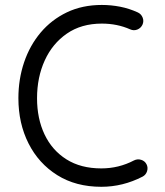

<svg xmlns="http://www.w3.org/2000/svg" viewBox="-20 -714 656 764"><path d="M546.9 -615.7Q540.5 -602.1 526.4 -596.4Q512.2 -590.8 498 -597.2Q446.3 -620.1 385.3 -620.1Q303.7 -620.1 246.1 -580.3Q188.5 -540.5 158 -473.4Q127.4 -406.2 127.4 -323.2Q127.4 -242.2 157.2 -179.2Q187 -116.2 244.1 -80.1Q301.3 -43.9 383.3 -43.9Q452.6 -43.9 513.2 -75.7Q526.9 -82.5 541.5 -78.1Q556.2 -73.7 563 -60.5Q569.8 -47.4 565.2 -32.7Q560.5 -18.1 547.4 -11.2Q468.8 29.3 383.3 29.3Q281.7 29.3 207.8 -17.1Q133.8 -63.5 93.5 -143.3Q53.2 -223.1 53.2 -323.2Q53.2 -398.9 75.9 -466.1Q98.6 -533.2 141.8 -584.5Q185.1 -635.7 246.3 -665Q307.6 -694.3 385.3 -694.3Q421.9 -694.3 458 -687.3Q494.1 -680.2 528.3 -664.6Q542 -658.2 547.6 -644Q553.2 -629.9 546.9 -615.7Z"/></svg>

Font: Mikhak Regular
Style: Regular
Weight: 400
Designer: Amin Abedi
Version: Version 3.3